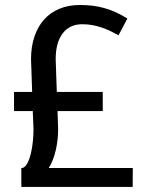

<svg xmlns="http://www.w3.org/2000/svg" viewBox="-20 -741 592 761"><path d="M208 -300.8 210.4 -230Q210.4 -185.5 200.9 -145Q191.4 -104.5 173.3 -75.2H506.3Q506.3 -56.6 506.1 -37.6Q505.9 -18.6 505.9 0H64.5V-75.2H68.8Q80.1 -78.1 88.4 -93.8Q96.7 -109.4 102.1 -131.3Q107.4 -153.3 110.1 -179.2Q112.8 -205.1 112.8 -229L109.9 -300.8H35.6V-376.5H107.4L103 -506.8Q103 -556.2 116.5 -595.9Q129.9 -635.7 154.8 -663.6Q179.7 -691.4 215.6 -706.3Q251.5 -721.2 296.4 -721.2Q323.2 -721.2 347.4 -718.3Q371.6 -715.3 394.5 -708.7Q417.5 -702.1 439.7 -692.1Q461.9 -682.1 484.9 -667.5L449.7 -601.1Q436 -608.9 419.9 -616.7Q403.8 -624.5 386 -630.9Q368.2 -637.2 348.1 -641.1Q328.1 -645 306.2 -645Q280.3 -645 260.7 -635.5Q241.2 -626 227.8 -607.9Q214.4 -589.8 207.5 -564.5Q200.7 -539.1 200.7 -506.8L205.1 -376.5H387.2V-300.8Z"/></svg>

Font: Ufes Sans
Style: Regular
Weight: 400
Designer: Ricardo Esteves, Filipe Motta, Cassio Ferreira, Ana Quintelato & Breno Mello
Foundry: ProDesignUfes - Ricardo Esteves, Filipe Motta, Cassio Ferreira, Ana Quintelato & Breno Mello (This is a derivative work,
Version: Version 2.0